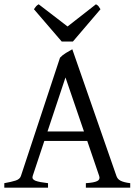

<svg xmlns="http://www.w3.org/2000/svg" viewBox="-20 -872 635 892"><path d="M370.1 -261.2 284.2 -512.2 200.7 -261.2ZM186 -217.3 131.8 -54.2Q127 -39.1 145 -32.2Q163.1 -25.4 203.1 -21V0H0V-21Q33.2 -26.9 52.7 -33.2Q72.3 -39.6 77.1 -54.2L258.8 -604Q270 -616.2 286.6 -626.2Q303.2 -636.2 315.9 -643.1L521 -54.2Q523.4 -47.4 527.8 -42Q532.2 -36.6 539.6 -32.7Q546.9 -28.8 558.1 -25.9Q569.3 -22.9 585 -21V0H378.9V-21Q417 -23.4 431.6 -30.8Q446.3 -38.1 440.9 -54.2L385.3 -217.3ZM318.8 -679.2H266.6L137.7 -829.1Q141.1 -834 143.6 -837.4Q146 -840.8 148.2 -843.3Q150.4 -845.7 153.1 -847.7Q155.8 -849.6 159.7 -852.1L293.9 -749L425.8 -852.1Q434.1 -847.7 437.5 -843.3Q440.9 -838.9 446.8 -829.1Z"/></svg>

Font: Gentium Kaktovik
Style: Regular
Weight: 400
Designer: J. Victor Gaultney and Annie Olsen
Foundry: SIL International
Version: Version 1.102; 2013; Maintenance release